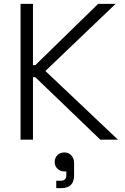

<svg xmlns="http://www.w3.org/2000/svg" viewBox="-20 -720 644 990"><path d="M86 0H150V-322H162L497 0H588L214 -354L576 -700H486L162 -384H150V-700H86ZM262 115C262 144 284 164 312 164H322V182C322 204 313 212 291 212H270V250H295C341 250 362 228 362 183V121C362 87 340 66 312 66C283 66 262 87 262 115Z"/></svg>

Font: Meta Space Light
Style: Regular
Weight: 300
Designer: Meta Pool / Florian Karsten
Foundry: Meta Pool / Florian Karsten
Version: Version 2.000;Glyphs 3.1.1 (3137)